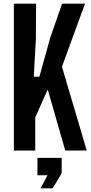

<svg xmlns="http://www.w3.org/2000/svg" viewBox="-20 -820 498 1046"><path d="M55.5 0V-800H176.5L175.5 -609L164 -402H194.5L254.5 -617.5L318.5 -800H443L317.5 -456.5L452.5 0H335.5L240 -332.5L172 -180V0ZM201 206 239 135H184V40H316V124L267 206Z"/></svg>

Font: Big Shoulders Text Thin
Style: Bold
Weight: 700
Version: Version 2.002